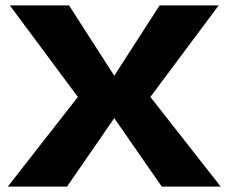

<svg xmlns="http://www.w3.org/2000/svg" viewBox="-20 -695 859 715"><path d="M9 0 270 -334 16.5 -675H237L405.5 -413L574.5 -675H794.5L540 -334L802 0H582.5L405.5 -255L229.5 0Z"/></svg>

Font: Anybody ExtraExpanded Regular
Style: Bold
Weight: 700
Width: 8
Designer: Tyler Finck
Foundry: Etcetera Type Company
Version: Version 1.010; ttfautohint (v1.8.3) -l 8 -r 50 -G 200 -x 14 